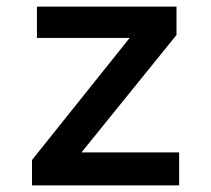

<svg xmlns="http://www.w3.org/2000/svg" viewBox="-20 -562 640 582"><path d="M77 0V-77L373 -447H92V-542H515V-456L227 -100H523V0Z"/></svg>

Font: Noto Sans Mono SemiBold
Style: Regular
Weight: 600
Designer: Monotype Design Team
Foundry: Monotype Imaging Inc.
Version: Version 2.014; ttfautohint (v1.8.4.7-5d5b)